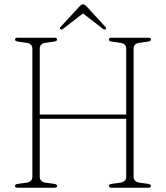

<svg xmlns="http://www.w3.org/2000/svg" viewBox="-20 -876 774 896"><path d="M165.5 -51Q165.5 -28 193 -23.5L233 -18Q246.5 -15.5 246.5 -8.5Q246.5 0 234.5 0H62Q50 0 50 -8.5Q50 -16 63.5 -18L103.5 -23.5Q131 -28 131 -51V-649Q131 -672 104.5 -676L63.5 -682Q50 -684 50 -691.5Q50 -700 62 -700H234.5Q246.5 -700 246.5 -691.5Q246.5 -684 233 -682L191.5 -676Q165.5 -672 165.5 -649V-341.5H569V-649Q569 -672 542.5 -676L501.5 -682Q488 -684 488 -691.5Q488 -700 500 -700H672.5Q684.5 -700 684.5 -691.5Q684.5 -684 671 -682L629.5 -676Q603.5 -672 603.5 -649V-51Q603.5 -28 631 -23.5L671 -18Q684.5 -15.5 684.5 -8.5Q684.5 0 672.5 0H500Q488 0 488 -8.5Q488 -16 501.5 -18L541.5 -23.5Q569 -28 569 -51V-321.5H165.5ZM472 -739Q467.5 -736 459.5 -742L367.5 -813.5L275 -742Q267 -736 262.5 -739Q256.5 -743 263 -750.5L349.5 -844.5Q359.5 -856 367.5 -856Q375.5 -856 385.5 -844.5L472 -750.5Q478 -743.5 472 -739Z"/></svg>

Font: Fraunces 72pt S050 Thin
Style: Regular
Weight: 100
Version: Version 1.000; ttfautohint (v1.8.3)